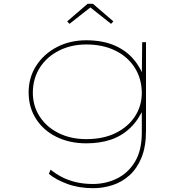

<svg xmlns="http://www.w3.org/2000/svg" viewBox="-20 -746 985 1006"><path d="M469 240Q394 240 333.5 218Q273 196 236 165L245 143Q272 165 305 182Q338 199 378.5 208.5Q419 218 467 218Q533 218 591.5 190Q650 162 686.5 102.5Q723 43 723 -51V-183H735Q705 -116 661 -74.5Q617 -33 560 -14Q503 5 432 5Q344 5 275.5 -29Q207 -63 168.5 -123.5Q130 -184 130 -262Q130 -340 170 -402Q210 -464 278.5 -499.5Q347 -535 432 -535Q474 -535 512.5 -528Q551 -521 584.5 -506Q618 -491 646 -468.5Q674 -446 696.5 -414Q719 -382 735 -341L723 -342L725 -525H745V-61Q745 22 721.5 79.5Q698 137 658.5 172.5Q619 208 569.5 224Q520 240 469 240ZM432 -17Q521 -17 586 -49Q651 -81 687 -136Q723 -191 723 -260Q722 -336 685 -393Q648 -450 583 -481.5Q518 -513 432 -513Q354 -513 290.5 -481.5Q227 -450 190 -393.5Q153 -337 152 -262Q152 -190 188.5 -134.5Q225 -79 288.5 -48Q352 -17 432 -17ZM344 -621 332 -634 439 -726H467L574 -634L562 -621L446 -713H461Z"/></svg>

Font: Lexend Zetta Thin
Style: Regular
Weight: 250
Version: Version 1.007